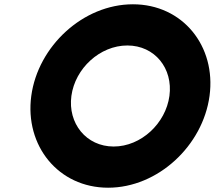

<svg xmlns="http://www.w3.org/2000/svg" viewBox="-20 -860 1011 895"><path d="M125.8 -413C94.5 -181 252 15 484 15C716 15 925.5 -181 956.8 -413C988.2 -645 831.6 -840 599.6 -840C367.6 -840 157.2 -645 125.8 -413ZM312.8 -413C330.1 -541 445.6 -648 573.6 -648C701.6 -648 787.1 -541 769.8 -413C752.5 -285 637.9 -177 509.9 -177C381.9 -177 295.5 -285 312.8 -413Z"/></svg>

Font: Hussar Techniczny
Style: Bold 
Weight: 700
Foundry: Cannot Into Space Fonts
Version: Version 0.77